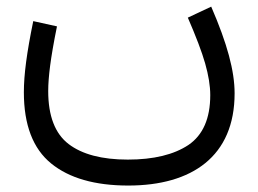

<svg xmlns="http://www.w3.org/2000/svg" viewBox="-20 -348 791 589"><path d="M556.2 -293.9C581.1 -236.3 599.1 -189.5 609.4 -153.3C619.6 -117.2 625 -85 625 -56.2C625 15.6 602.5 66.4 558.1 96.7C513.2 126.5 451.2 141.6 372.1 141.6C292.5 141.6 231.9 125.5 190.4 93.8C148.9 62 127.9 7.8 127.9 -68.8C127.9 -90.3 129.9 -116.2 133.8 -146.5C137.7 -176.3 144.5 -216.8 154.8 -267.1L82 -283.2C62 -185.5 53.2 -119.1 53.2 -64.9C53.2 35.2 81.1 107.9 136.7 153.3C192.4 198.7 271.5 221.2 373.5 221.2C569.3 221.2 699.7 131.3 699.7 -61.5C699.7 -130.4 677.2 -213.9 627.9 -327.6Z"/></svg>

Font: Estedad Regular
Style: Regular
Weight: 400
Designer: Amin Abedi
Version: Version 7.3